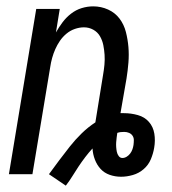

<svg xmlns="http://www.w3.org/2000/svg" viewBox="-20 -548 540 604"><path d="M134 0Q150 -22 166.5 -44Q183 -66 200 -87.5Q217 -109 237 -128.5Q257 -148 280 -163L304 -311Q307 -328 308.5 -344Q310 -360 309 -375.5Q308 -391 305 -406Q302 -421 294.5 -434Q287 -447 273.5 -454.5Q260 -462 244 -462Q230 -462 215.5 -457Q201 -452 189 -442Q177 -432 168.5 -419.5Q160 -407 154 -393.5Q148 -380 144 -365.5Q140 -351 138 -337L82 0H8L94 -520H168L156 -446Q165 -462 176.5 -477.5Q188 -493 203.5 -505Q219 -517 237 -522.5Q255 -528 273 -528Q298 -528 320 -518Q342 -508 356 -489.5Q370 -471 376 -447.5Q382 -424 384 -400Q386 -376 384 -351Q382 -326 378 -301L359 -192H370Q392 -192 413.5 -186Q435 -180 448.5 -164.5Q462 -149 465.5 -127.5Q469 -106 465 -83Q462 -65 454.5 -47Q447 -29 432 -16Q417 -3 398 2.5Q379 8 361 8Q342 8 325 2Q308 -4 296.5 -16.5Q285 -29 278.5 -46Q272 -63 271 -81Q259 -68 248 -53.5Q237 -39 227 -24Q217 -9 207.5 6.5Q198 22 187 36ZM365 -51Q372 -51 378.5 -55Q385 -59 389.5 -65Q394 -71 396.5 -78Q399 -85 400 -92Q401 -100 401 -107.5Q401 -115 397 -121Q393 -127 386 -130Q379 -133 371 -133Q365 -133 360 -132.5Q355 -132 349 -130Q348 -123 347 -115.5Q346 -108 345.5 -100.5Q345 -93 345.5 -85.5Q346 -78 347.5 -70.5Q349 -63 353.5 -57Q358 -51 365 -51Z"/></svg>

Font: Iosevka Fixed
Style: Italic
Weight: 400
Italic angle: -9°
Monospace: yes
Designer: Belleve Invis
Foundry: Belleve Invis
Version: Version 33.2.4